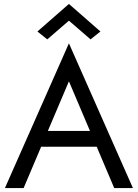

<svg xmlns="http://www.w3.org/2000/svg" viewBox="-20 -955 700 975"><path d="M330 -850 220 -755 170 -795 330 -935 490 -795 440 -755ZM189 -210 100 0H5L330 -735L655 0H560L471 -210ZM223 -290H437L330 -542Z"/></svg>

Font: renner_400book
Style: Book
Weight: 400
Version: Version 003.000 ; ttfautohint (v0.97) -l 8 -r 50 -G 200 -x 1